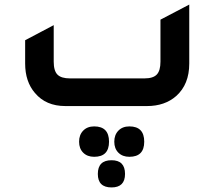

<svg xmlns="http://www.w3.org/2000/svg" viewBox="-20 -464 938 840"><path d="M266 0Q181 0 133 -57Q90 -107 90 -186V-288L215 -354V-194Q215 -154 231.5 -137.5Q248 -121 286 -121H612Q650 -121 666 -138Q682 -155 682 -194V-378L808 -444V-186Q808 -95 751 -44Q701 0 623 0ZM392 222Q362 222 344 204Q326 186 326 156Q326 126 344 107.5Q362 89 392 89Q457 89 457 156Q457 222 392 222ZM546 222Q516 222 498 204Q480 186 480 156Q480 126 498 107.5Q516 89 546 89Q611 89 611 156Q611 222 546 222ZM468 356Q408 356 408 297Q408 237 468 237Q527 237 527 297Q527 356 468 356Z"/></svg>

Font: Tajawal
Style: Bold
Weight: 700
Designer: Boutros Fonts
Foundry: Created by Boutros International 2017
Version: Version 1.700